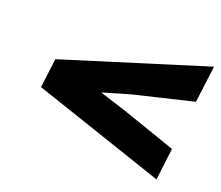

<svg xmlns="http://www.w3.org/2000/svg" viewBox="-84 -677 796 691"><g transform="rotate(20 314.0 -332.0)"><path d="M68 -276 572 -106 587 -228 376 -301 278 -332 384 -363 610 -417 628 -558 82 -388Z"/></g></svg>

Font: Falling Sky
Style: ExBdObl
Weight: 400
Designer: Paul D. Hunt
Foundry: Adobe Systems Incorporated
Version: Version 1.02